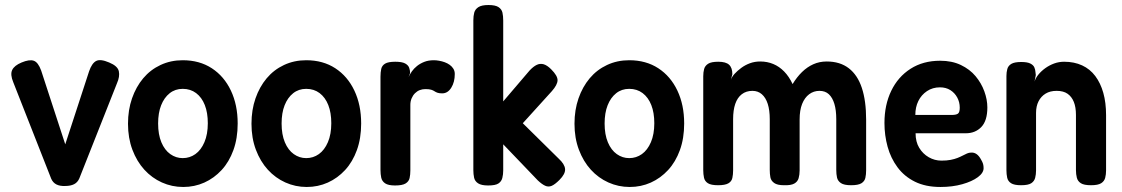

<svg xmlns="http://www.w3.org/2000/svg" viewBox="-20 -729 4471 765"><path d="M240 12Q219 13 205 6Q191 -1 184 -17L33 -401Q20 -432 28.5 -450Q37 -468 66 -480Q97 -493 114.5 -487Q132 -481 144 -448L240 -154L335 -445Q346 -477 363 -486Q380 -495 415 -480Q449 -466 453.5 -445Q458 -424 446 -397L296 -18Q289 -2 275 5Q261 12 240 12Z M710 16Q665 16 625 -2Q585 -20 555 -53Q525 -86 507.5 -132.5Q490 -179 490 -236Q490 -291 506 -337Q522 -383 550.5 -417Q579 -451 619.5 -470Q660 -489 708 -489Q775 -489 824 -457Q873 -425 900 -368Q927 -311 927 -237Q927 -178 910 -131Q893 -84 863 -51.5Q833 -19 794 -1.5Q755 16 710 16ZM708 -99Q736 -99 758.5 -115Q781 -131 794.5 -162.5Q808 -194 808 -238Q808 -280 796 -310.5Q784 -341 761.5 -358Q739 -375 708 -375Q678 -375 656 -357.5Q634 -340 622 -309.5Q610 -279 610 -237Q610 -193 623 -162Q636 -131 658.5 -115Q681 -99 708 -99Z M1202 16Q1157 16 1117 -2Q1077 -20 1047 -53Q1017 -86 999.5 -132.5Q982 -179 982 -236Q982 -291 998 -337Q1014 -383 1042.5 -417Q1071 -451 1111.5 -470Q1152 -489 1200 -489Q1267 -489 1316 -457Q1365 -425 1392 -368Q1419 -311 1419 -237Q1419 -178 1402 -131Q1385 -84 1355 -51.5Q1325 -19 1286 -1.5Q1247 16 1202 16ZM1200 -99Q1228 -99 1250.5 -115Q1273 -131 1286.5 -162.5Q1300 -194 1300 -238Q1300 -280 1288 -310.5Q1276 -341 1253.5 -358Q1231 -375 1200 -375Q1170 -375 1148 -357.5Q1126 -340 1114 -309.5Q1102 -279 1102 -237Q1102 -193 1115 -162Q1128 -131 1150.5 -115Q1173 -99 1200 -99Z M1554 10Q1527 10 1514.5 1.5Q1502 -7 1499 -21Q1496 -35 1496 -52V-423Q1496 -441 1499 -454.5Q1502 -468 1514.5 -475.5Q1527 -483 1555 -483Q1582 -483 1594.5 -476Q1607 -469 1610.5 -458.5Q1614 -448 1614 -438L1608 -422Q1613 -433 1621 -444.5Q1629 -456 1641.5 -466Q1654 -476 1670.5 -482.5Q1687 -489 1709 -489Q1718 -489 1729.5 -487Q1741 -485 1752 -481Q1763 -477 1772 -470.5Q1781 -464 1786.5 -455Q1792 -446 1792 -434Q1792 -402 1778 -379.5Q1764 -357 1742 -357Q1730 -357 1723 -359.5Q1716 -362 1711 -365.5Q1706 -369 1698 -371.5Q1690 -374 1675 -374Q1663 -374 1652.5 -370Q1642 -366 1633.5 -357.5Q1625 -349 1620 -337Q1615 -325 1615 -311V-50Q1615 -33 1612 -19.5Q1609 -6 1596 2Q1583 10 1554 10Z M2206 -97Q2230 -75 2231.5 -55.5Q2233 -36 2209 -12Q2191 6 2178 11.5Q2165 17 2152 11Q2139 5 2123 -10L1985 -154V-50Q1985 -34 1981.5 -20Q1978 -6 1966 2Q1954 10 1925 10Q1898 10 1885 1.5Q1872 -7 1869 -21Q1866 -35 1866 -51V-648Q1866 -665 1869.5 -678.5Q1873 -692 1886 -700.5Q1899 -709 1926 -709Q1954 -709 1966.5 -700.5Q1979 -692 1982 -678.5Q1985 -665 1985 -647V-325L2090 -448Q2105 -464 2118.5 -470.5Q2132 -477 2146 -473Q2160 -469 2176 -453Q2202 -427 2201.5 -409Q2201 -391 2179 -366L2063 -238Z M2489 16Q2444 16 2404 -2Q2364 -20 2334 -53Q2304 -86 2286.5 -132.5Q2269 -179 2269 -236Q2269 -291 2285 -337Q2301 -383 2329.5 -417Q2358 -451 2398.5 -470Q2439 -489 2487 -489Q2554 -489 2603 -457Q2652 -425 2679 -368Q2706 -311 2706 -237Q2706 -178 2689 -131Q2672 -84 2642 -51.5Q2612 -19 2573 -1.5Q2534 16 2489 16ZM2487 -99Q2515 -99 2537.5 -115Q2560 -131 2573.5 -162.5Q2587 -194 2587 -238Q2587 -280 2575 -310.5Q2563 -341 2540.5 -358Q2518 -375 2487 -375Q2457 -375 2435 -357.5Q2413 -340 2401 -309.5Q2389 -279 2389 -237Q2389 -193 2402 -162Q2415 -131 2437.5 -115Q2460 -99 2487 -99Z M2841 9Q2813 9 2800.5 1Q2788 -7 2785 -21Q2782 -35 2782 -51V-425Q2782 -441 2785.5 -454Q2789 -467 2801.5 -475Q2814 -483 2842 -483Q2872 -483 2885 -471Q2898 -459 2898 -433L2892 -411Q2896 -423 2907 -435Q2918 -447 2933.5 -458.5Q2949 -470 2968 -477Q2987 -484 3009 -484Q3037 -484 3061 -474Q3085 -464 3104.5 -444Q3124 -424 3138 -394Q3155 -422 3175.5 -442Q3196 -462 3220.5 -473Q3245 -484 3274 -484Q3327 -484 3362 -457Q3397 -430 3414 -378.5Q3431 -327 3431 -252V-51Q3431 -34 3428 -20.5Q3425 -7 3412.5 1Q3400 9 3371 9Q3343 9 3330.5 0.5Q3318 -8 3315 -21.5Q3312 -35 3312 -52V-254Q3312 -290 3304.5 -315Q3297 -340 3282.5 -353.5Q3268 -367 3245 -367Q3222 -367 3204 -353.5Q3186 -340 3176 -315Q3166 -290 3166 -253V-50Q3166 -33 3162 -19Q3158 -5 3144.5 2.5Q3131 10 3103 9Q3077 9 3064.5 0Q3052 -9 3049.5 -22.5Q3047 -36 3047 -52V-254Q3047 -290 3039 -315Q3031 -340 3015.5 -353.5Q3000 -367 2978 -367Q2953 -367 2935.5 -353.5Q2918 -340 2909.5 -315Q2901 -290 2901 -254V-50Q2901 -34 2898 -20Q2895 -6 2882 1.5Q2869 9 2841 9Z M3727 16Q3668 16 3625.5 -5Q3583 -26 3556 -62.5Q3529 -99 3516.5 -144.5Q3504 -190 3504 -239Q3504 -311 3531 -367Q3558 -423 3608 -455Q3658 -487 3726 -487Q3773 -487 3808.5 -470Q3844 -453 3867 -425.5Q3890 -398 3902 -365Q3914 -332 3914 -301Q3914 -248 3890 -223Q3866 -198 3828 -198H3628Q3628 -164 3642.5 -140Q3657 -116 3680.5 -102.5Q3704 -89 3731 -89Q3752 -89 3767.5 -92Q3783 -95 3794.5 -99.5Q3806 -104 3815.5 -109Q3825 -114 3833 -117.5Q3841 -121 3849 -121Q3861 -122 3871 -115Q3881 -108 3889 -93Q3895 -83 3897 -75.5Q3899 -68 3899 -59Q3899 -40 3876 -23Q3853 -6 3814 5Q3775 16 3727 16ZM3627 -271H3772Q3789 -271 3796.5 -276Q3804 -281 3804 -300Q3804 -322 3794 -340.5Q3784 -359 3766.5 -370Q3749 -381 3725 -381Q3696 -381 3673.5 -366Q3651 -351 3639 -326.5Q3627 -302 3627 -271Z M4048 9Q4021 9 4008.5 1Q3996 -7 3993 -21Q3990 -35 3990 -51V-426Q3990 -441 3993.5 -454Q3997 -467 4009.5 -474.5Q4022 -482 4049 -482Q4073 -482 4085 -476Q4097 -470 4101 -461Q4105 -452 4105.5 -443Q4106 -434 4107 -430L4102 -404Q4106 -418 4117.5 -432Q4129 -446 4145 -457.5Q4161 -469 4180 -476Q4199 -483 4220 -483Q4260 -483 4291.5 -468.5Q4323 -454 4344 -426Q4365 -398 4376 -359Q4387 -320 4387 -270V-50Q4387 -34 4383.5 -20.5Q4380 -7 4367.5 1Q4355 9 4327 9Q4299 9 4286.5 1Q4274 -7 4270.5 -21Q4267 -35 4267 -51V-271Q4267 -302 4258.5 -323Q4250 -344 4233.5 -355.5Q4217 -367 4190 -367Q4164 -367 4146 -356Q4128 -345 4118 -325.5Q4108 -306 4108 -279V-50Q4108 -34 4104.5 -20.5Q4101 -7 4089 1Q4077 9 4048 9Z"/></svg>

Font: Fredoka SemiCondensed Medium
Style: Regular
Weight: 500
Width: 4
Designer: Ben Nathan
Foundry: Milena B. Brandão, Ben Nathan
Version: Version 2.001